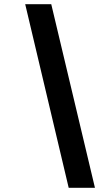

<svg xmlns="http://www.w3.org/2000/svg" viewBox="-20 -783 520 914"><path d="M432 111H307L100 -763H224Z"/></svg>

Font: Open Sauce One ExtraBold Italic
Style: Regular
Weight: 800
Italic angle: -10°
Designer: Alfredo Marco Pradil
Foundry: Creative Sauce Fz LLC
Version: Version 1.477